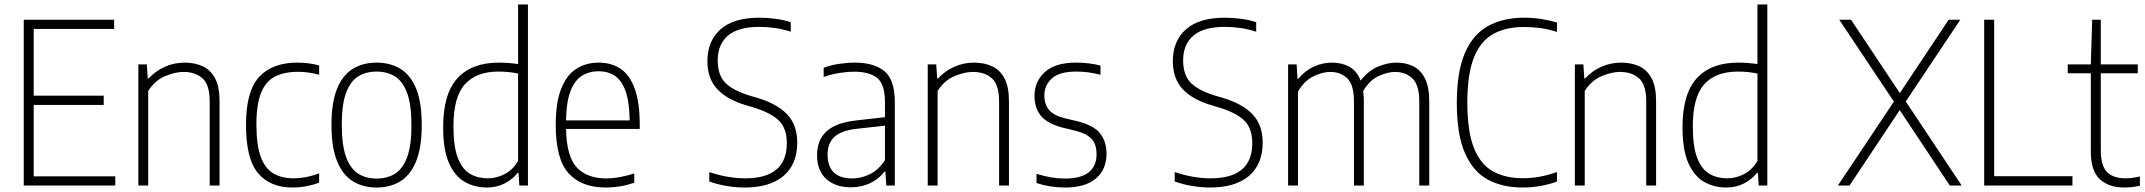

<svg xmlns="http://www.w3.org/2000/svg" viewBox="-20 -828 9575 857"><path d="M86 0V-740H489.5V-699H130.5V-401H443V-359.5H130.5V-41H494.5V0Z M597.5 0V-540.5H635.5L639.5 -478H643.5Q674.5 -511.5 716 -530Q757.5 -548.5 804.5 -548.5Q849.5 -548.5 884.8 -532.2Q920 -516 940 -478.5Q960 -441 960 -376.5V0H916V-375Q916 -449.5 884 -478.2Q852 -507 798.5 -507Q762 -507 717 -488.2Q672 -469.5 641.5 -422V0Z M1285.5 9Q1186 9 1132 -54.8Q1078 -118.5 1078 -270Q1078 -422 1137 -485.2Q1196 -548.5 1308 -548.5Q1331 -548.5 1356 -545.5Q1381 -542.5 1404.5 -536V-494.5Q1379 -501.5 1355 -504.5Q1331 -507.5 1311.5 -507.5Q1248.5 -507.5 1207 -486Q1165.5 -464.5 1145 -413Q1124.5 -361.5 1124.5 -272Q1124.5 -181.5 1143.5 -129Q1162.5 -76.5 1199.8 -54.2Q1237 -32 1291.5 -32Q1315.5 -32 1343.2 -37Q1371 -42 1404.5 -54V-12.5Q1345 9 1285.5 9Z M1661 9Q1600.5 9 1555.2 -18.8Q1510 -46.5 1484.8 -108Q1459.5 -169.5 1459.5 -270Q1459.5 -370.5 1484.5 -431.8Q1509.5 -493 1554.8 -520.8Q1600 -548.5 1661 -548.5Q1721.5 -548.5 1767 -521Q1812.5 -493.5 1837.5 -432.2Q1862.5 -371 1862.5 -270Q1862.5 -170 1837.5 -108.5Q1812.5 -47 1767.2 -19Q1722 9 1661 9ZM1661 -31Q1708.5 -31 1743.2 -52.8Q1778 -74.5 1797.2 -126.2Q1816.5 -178 1816.5 -268.5Q1816.5 -360.5 1797.2 -412.8Q1778 -465 1743.2 -486.8Q1708.5 -508.5 1661 -508.5Q1613.5 -508.5 1578.8 -487Q1544 -465.5 1524.8 -413.8Q1505.5 -362 1505.5 -272Q1505.5 -180 1524.8 -127.2Q1544 -74.5 1578.8 -52.8Q1613.5 -31 1661 -31Z M2152.5 9Q2099 9 2054.8 -16Q2010.5 -41 1984.2 -99.8Q1958 -158.5 1958 -259.5Q1958 -409.5 2022 -479Q2086 -548.5 2206 -548.5Q2227.5 -548.5 2250.2 -546.8Q2273 -545 2292.5 -542V-808H2336.5V0H2298L2294.5 -56.5H2290.5Q2269 -28.5 2233.5 -9.8Q2198 9 2152.5 9ZM2157.5 -32Q2196 -32 2232.8 -51Q2269.5 -70 2292.5 -110V-499.5Q2253.5 -508.5 2204.5 -508.5Q2106.5 -508.5 2055.2 -452Q2004 -395.5 2004 -264Q2004 -172 2024.2 -121.5Q2044.5 -71 2079 -51.5Q2113.5 -32 2157.5 -32Z M2684 9Q2575.5 9 2518 -54.5Q2460.5 -118 2460.5 -270.5Q2460.5 -370.5 2484.8 -431.8Q2509 -493 2552.2 -520.8Q2595.5 -548.5 2652 -548.5Q2709 -548.5 2750 -521Q2791 -493.5 2813.2 -432.2Q2835.5 -371 2835.5 -270V-252.5H2506.5Q2509 -129 2554.8 -80.2Q2600.5 -31.5 2687.5 -31.5Q2739.5 -31.5 2811 -53.5V-12.5Q2776 -0.5 2745 4.2Q2714 9 2684 9ZM2652 -510Q2610 -510 2577.8 -490Q2545.5 -470 2526.8 -422.2Q2508 -374.5 2506.5 -290.5H2790.5Q2789.5 -374 2772 -422Q2754.5 -470 2724 -490Q2693.5 -510 2652 -510Z M3303.5 9Q3267.5 9 3226 2.5Q3184.5 -4 3146 -18V-60Q3188.5 -45.5 3228.8 -38.8Q3269 -32 3306 -32Q3492 -32 3492 -189Q3492 -255 3456.5 -290Q3421 -325 3339.5 -349.5L3309 -358.5Q3224 -384 3180.8 -431Q3137.5 -478 3137.5 -555Q3137.5 -645.5 3196.2 -697.2Q3255 -749 3369.5 -749Q3404.5 -749 3442 -744Q3479.5 -739 3509.5 -729V-686.5Q3474 -698 3439.2 -703Q3404.5 -708 3368.5 -708Q3275 -708 3229.2 -669Q3183.5 -630 3183.5 -558Q3183.5 -494 3216.8 -459.2Q3250 -424.5 3328.5 -400.5L3359.5 -391.5Q3449.5 -364.5 3494 -317Q3538.5 -269.5 3538.5 -191.5Q3538.5 -95 3477.5 -43Q3416.5 9 3303.5 9Z M3778 8Q3709.5 8 3668.2 -29Q3627 -66 3627 -134.5Q3627 -203.5 3669.5 -242Q3712 -280.5 3802.5 -290.5L3930 -305V-372.5Q3930 -453 3894.5 -480.5Q3859 -508 3792.5 -508Q3763.5 -508 3728 -502.5Q3692.5 -497 3656.5 -484.5V-525.5Q3686 -537 3724 -542.8Q3762 -548.5 3795 -548.5Q3881.5 -548.5 3927.8 -510.2Q3974 -472 3974 -371.5V0H3936L3932 -62H3928Q3902 -28 3863 -10Q3824 8 3778 8ZM3674 -139Q3674 -31.5 3784.5 -31.5Q3822 -31.5 3860.8 -49.5Q3899.5 -67.5 3930 -112.5V-267L3803 -253Q3735.5 -245.5 3704.8 -217.2Q3674 -189 3674 -139Z M4121 0V-540.5H4159L4163 -478H4167Q4198 -511.5 4239.5 -530Q4281 -548.5 4328 -548.5Q4373 -548.5 4408.2 -532.2Q4443.5 -516 4463.5 -478.5Q4483.5 -441 4483.5 -376.5V0H4439.5V-375Q4439.5 -449.5 4407.5 -478.2Q4375.5 -507 4322 -507Q4285.5 -507 4240.5 -488.2Q4195.5 -469.5 4165 -422V0Z M4734 9Q4666.5 9 4606.5 -11V-52Q4643 -41 4673.2 -36Q4703.5 -31 4734.5 -31Q4804.5 -31 4839.5 -59Q4874.5 -87 4874.5 -139Q4874.5 -185 4852 -208.5Q4829.5 -232 4782 -244L4724.5 -258Q4654.5 -276 4626 -311.2Q4597.5 -346.5 4597.5 -400.5Q4597.5 -464.5 4644 -506.5Q4690.5 -548.5 4782.5 -548.5Q4813 -548.5 4839.8 -545.2Q4866.5 -542 4892 -535.5V-494.5Q4862 -502 4836.8 -505.2Q4811.5 -508.5 4783.5 -508.5Q4708.5 -508.5 4675 -477.8Q4641.5 -447 4641.5 -402.5Q4641.5 -362 4662.5 -337.2Q4683.5 -312.5 4731.5 -300.5L4788.5 -287Q4862 -268.5 4890.5 -232.5Q4919 -196.5 4919 -141.5Q4919 -71.5 4871.5 -31.2Q4824 9 4734 9Z M5381 9Q5345 9 5303.5 2.5Q5262 -4 5223.5 -18V-60Q5266 -45.5 5306.2 -38.8Q5346.5 -32 5383.5 -32Q5569.5 -32 5569.5 -189Q5569.5 -255 5534 -290Q5498.5 -325 5417 -349.5L5386.5 -358.5Q5301.5 -384 5258.2 -431Q5215 -478 5215 -555Q5215 -645.5 5273.8 -697.2Q5332.5 -749 5447 -749Q5482 -749 5519.5 -744Q5557 -739 5587 -729V-686.5Q5551.5 -698 5516.8 -703Q5482 -708 5446 -708Q5352.5 -708 5306.8 -669Q5261 -630 5261 -558Q5261 -494 5294.2 -459.2Q5327.5 -424.5 5406 -400.5L5437 -391.5Q5527 -364.5 5571.5 -317Q5616 -269.5 5616 -191.5Q5616 -95 5555 -43Q5494 9 5381 9Z M5729.5 0V-540.5H5767.5L5771.5 -477H5775.5Q5806 -513.5 5845 -531Q5884 -548.5 5925.5 -548.5Q5968.5 -548.5 6002.2 -530.5Q6036 -512.5 6053 -468.5Q6089.5 -514 6132 -531.2Q6174.5 -548.5 6213 -548.5Q6254.5 -548.5 6287.5 -532.5Q6320.5 -516.5 6340 -478.5Q6359.5 -440.5 6359.5 -375V0H6315V-374Q6315 -449.5 6284.2 -478.2Q6253.5 -507 6206.5 -507Q6175 -507 6134.5 -489Q6094 -471 6064.5 -421.5Q6067.5 -400.5 6067.5 -375.5V0H6023.5V-374Q6023.5 -449.5 5993.8 -478.2Q5964 -507 5917.5 -507Q5883.5 -507 5842.8 -487.5Q5802 -468 5773.5 -419V0Z M6775.5 9Q6687 9 6621.2 -26.2Q6555.5 -61.5 6519 -144.2Q6482.5 -227 6482.5 -369Q6482.5 -507.5 6518.5 -591Q6554.5 -674.5 6621.8 -711.8Q6689 -749 6783 -749Q6857 -749 6929.5 -727.5V-685.5Q6890.5 -698 6854.5 -702.8Q6818.5 -707.5 6781 -707.5Q6701 -707.5 6644.8 -676.2Q6588.5 -645 6559 -571.2Q6529.5 -497.5 6529.5 -371Q6529.5 -240 6559.5 -166.2Q6589.5 -92.5 6645 -62.5Q6700.5 -32.5 6776.5 -32.5Q6815.5 -32.5 6851.2 -39Q6887 -45.5 6929.5 -60V-17.5Q6896 -5.5 6857.5 1.8Q6819 9 6775.5 9Z M7009.5 0V-540.5H7047.5L7051.5 -478H7055.5Q7086.5 -511.5 7128 -530Q7169.5 -548.5 7216.5 -548.5Q7261.5 -548.5 7296.8 -532.2Q7332 -516 7352 -478.5Q7372 -441 7372 -376.5V0H7328V-375Q7328 -449.5 7296 -478.2Q7264 -507 7210.5 -507Q7174 -507 7129 -488.2Q7084 -469.5 7053.5 -422V0Z M7684.5 9Q7631 9 7586.8 -16Q7542.5 -41 7516.2 -99.8Q7490 -158.5 7490 -259.5Q7490 -409.5 7554 -479Q7618 -548.5 7738 -548.5Q7759.5 -548.5 7782.2 -546.8Q7805 -545 7824.5 -542V-808H7868.5V0H7830L7826.5 -56.5H7822.5Q7801 -28.5 7765.5 -9.8Q7730 9 7684.5 9ZM7689.5 -32Q7728 -32 7764.8 -51Q7801.5 -70 7824.5 -110V-499.5Q7785.5 -508.5 7736.5 -508.5Q7638.5 -508.5 7587.2 -452Q7536 -395.5 7536 -264Q7536 -172 7556.2 -121.5Q7576.5 -71 7611 -51.5Q7645.5 -32 7689.5 -32Z M8183.5 0 8433.5 -374.5 8189.5 -740H8242L8460 -412.5L8678 -740H8730L8486.5 -375L8736 0H8683L8459.5 -336.5L8235.5 0Z M8836.5 0V-740H8881V-41.5H9230.5V0Z M9462.5 9Q9392.5 9 9352.5 -28.2Q9312.5 -65.5 9312.5 -151V-501H9209.5V-540.5H9312.5L9318.5 -740H9357V-540.5H9522V-501H9357V-158.5Q9357 -88 9385 -60Q9413 -32 9468 -32Q9496 -32 9531.5 -40.5V1Q9496.5 9 9462.5 9Z"/></svg>

Font: Encode Sans SmCnd XLt
Style: Regular
Weight: 200
Width: 4
Designer: Multiple Designers
Foundry: Impallari Type
Version: Version 3.002; ttfautohint (v1.8.3) -l 8 -r 50 -G 200 -x 14 